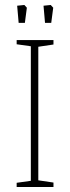

<svg xmlns="http://www.w3.org/2000/svg" viewBox="-20 -752 282 772"><path d="M47 -17 104 -25V-566L47 -574V-591H195V-573L134 -564V-27L195 -18V0H47ZM49 -729 78 -732 88 -721 80 -660H55ZM155 -729 184 -732 194 -721 186 -660H161Z"/></svg>

Font: Grenze Thin
Style: Regular
Weight: 250
Designer: Renata Polastri
Foundry: Omnibus-Type
Version: Version 1.002; ttfautohint (v1.8)